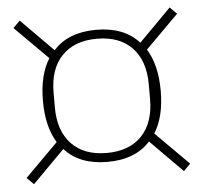

<svg xmlns="http://www.w3.org/2000/svg" viewBox="-45 -670 681 643"><g transform="rotate(-5 296.0 -349.0)"><path d="M296 -127Q202 -127 152 -183L44 -74L21 -97L132 -208Q98 -262 98 -349Q98 -436 132 -490L21 -601L44 -624L152 -515Q202 -571 296 -571Q390 -571 440 -515L548 -624L571 -601L460 -490Q494 -436 494 -349Q494 -262 460 -208L571 -97L548 -74L440 -183Q390 -127 296 -127ZM296 -157Q372 -157 414 -201Q456 -245 456 -324V-374Q456 -453 414 -497Q372 -541 296 -541Q220 -541 178 -497Q136 -453 136 -374V-324Q136 -245 178 -201Q220 -157 296 -157Z"/></g></svg>

Font: IBM Plex Sans Hebrew ExtLt
Style: Regular
Weight: 200
Designer: Mike Abbink, Paul van der Laan, Pieter van Rosmalen, Yanek Iontef
Foundry: Bold Monday
Version: Version 1.3